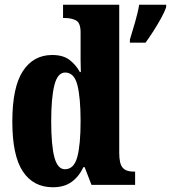

<svg xmlns="http://www.w3.org/2000/svg" viewBox="-20 -780 721 810"><path d="M203 10Q121 10 76.5 -56.5Q32 -123 32 -267Q32 -412 76.5 -480Q121 -548 200 -548Q246 -548 273 -527.5Q300 -507 317 -476H321Q320 -499 320 -529Q320 -559 320 -588V-643Q320 -684 300.5 -694Q281 -704 254 -704H246V-760H483V-135Q483 -89 497.5 -72.5Q512 -56 543 -56H550V0H366L337 -75H332Q313 -35 282 -12.5Q251 10 203 10ZM254 -66Q292 -66 306 -117.5Q320 -169 320 -269Q320 -368 306.5 -421Q293 -474 255 -474Q223 -474 209.5 -421Q196 -368 196 -268Q196 -167 209.5 -116.5Q223 -66 254 -66ZM528 -613Q537 -642 549.5 -685Q562 -728 567 -760H681V-750Q674 -729 659 -702Q644 -675 627 -648.5Q610 -622 594 -600H528Z"/></svg>

Font: Noto Serif Tamil ExtraCondensed Black
Style: Italic
Weight: 900
Width: 2
Italic angle: -12°
Designer: Indian Type Foundry, Tom Grace, and the Monotype Design Team
Foundry: Monotype Imaging Inc.
Version: Version 2.003; ttfautohint (v1.8.4.7-5d5b)